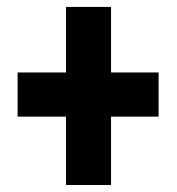

<svg xmlns="http://www.w3.org/2000/svg" viewBox="-20 -609 515 558"><path d="M302.7 -398.4H440.9V-270H302.7V-71.3H171.9V-270H31.2V-398.4H171.9V-588.9H302.7Z"/></svg>

Font: MAUL Condensed Bold
Style: Condensed Bold
Weight: 700
Designer: MAUL
Version: Version 1.0; 2020; ttfautohint (v1.8.3)